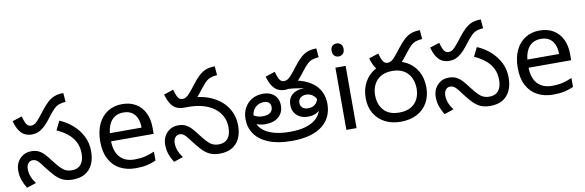

<svg xmlns="http://www.w3.org/2000/svg" viewBox="-51 -1177 4966 1629"><g transform="rotate(-10 2431.5 -362.0)"><path d="M197 -425Q168 -425 141.5 -436Q115 -447 93 -477.5Q71 -508 55 -564L138 -591Q153 -536 167 -518Q181 -500 203 -500Q223 -500 240.5 -512.5Q258 -525 290 -565L321 -605Q355 -649 383.5 -675Q412 -701 444 -713Q476 -725 520 -725L526 -648Q491 -646 467.5 -637Q444 -628 424.5 -608.5Q405 -589 379 -556L356 -526Q328 -490 303 -468Q278 -446 252.5 -435.5Q227 -425 197 -425ZM472 12Q425 12 390 -3.5Q355 -19 324 -51.5Q293 -84 256 -133Q235 -162 220.5 -178.5Q206 -195 193.5 -202Q181 -209 164 -209Q141 -209 126 -190.5Q111 -172 111 -143Q111 -108 123 -77Q135 -46 159 -14L78 13Q56 -22 42.5 -59.5Q29 -97 29 -143Q29 -184 46.5 -216Q64 -248 94.5 -267Q125 -286 165 -286Q204 -286 230.5 -272.5Q257 -259 279.5 -234.5Q302 -210 328 -175Q358 -136 380 -112.5Q402 -89 425 -78Q448 -67 480 -67Q530 -67 557 -99.5Q584 -132 584 -193Q584 -251 561 -294.5Q538 -338 498 -369.5Q458 -401 408 -423L446 -500Q508 -474 558 -430Q608 -386 637.5 -327.5Q667 -269 667 -198Q667 -133 644.5 -85.5Q622 -38 579 -13Q536 12 472 12Z M994 -546Q1063 -546 1112.5 -516Q1162 -486 1188.5 -431.5Q1215 -377 1215 -304V-251H848Q850 -160 894.5 -112.5Q939 -65 1019 -65Q1070 -65 1109.5 -74.5Q1149 -84 1191 -102V-25Q1150 -7 1110 1.5Q1070 10 1015 10Q939 10 880.5 -21Q822 -52 789.5 -113.5Q757 -175 757 -264Q757 -352 786.5 -415Q816 -478 869.5 -512Q923 -546 994 -546ZM993 -474Q930 -474 893.5 -433.5Q857 -393 850 -321H1123Q1123 -367 1109 -401Q1095 -435 1066.5 -454.5Q1038 -474 993 -474Z M1738 12Q1691 12 1656 -3.5Q1621 -19 1590 -51.5Q1559 -84 1522 -133Q1501 -162 1486.5 -178.5Q1472 -195 1459.5 -202Q1447 -209 1430 -209Q1407 -209 1392 -190.5Q1377 -172 1377 -143Q1377 -108 1389 -77Q1401 -46 1425 -14L1344 13Q1322 -22 1308.5 -59.5Q1295 -97 1295 -143Q1295 -184 1312.5 -216Q1330 -248 1360.5 -267Q1391 -286 1431 -286Q1470 -286 1496.5 -272.5Q1523 -259 1545.5 -234.5Q1568 -210 1594 -175Q1624 -136 1646.5 -112Q1669 -88 1691.5 -77.5Q1714 -67 1744 -67Q1796 -67 1823 -100Q1850 -133 1850 -194Q1850 -250 1827 -293Q1804 -336 1763 -365.5Q1722 -395 1667 -410Q1612 -425 1548 -425H1504L1582 -500Q1694 -493 1772 -452.5Q1850 -412 1891.5 -345.5Q1933 -279 1933 -194Q1933 -132 1911 -85.5Q1889 -39 1846 -13.5Q1803 12 1738 12ZM1502 -425Q1473 -425 1446.5 -436Q1420 -447 1398 -477.5Q1376 -508 1360 -564L1443 -591Q1458 -536 1472 -518Q1486 -500 1508 -500Q1528 -500 1545.5 -512.5Q1563 -525 1595 -565L1626 -605Q1660 -649 1688.5 -675Q1717 -701 1749 -713Q1781 -725 1825 -725L1831 -648Q1796 -646 1772.5 -637Q1749 -628 1729.5 -608.5Q1710 -589 1684 -556L1661 -526Q1633 -490 1608 -468Q1583 -446 1557.5 -435.5Q1532 -425 1502 -425Z M2362 12Q2241 12 2161.5 -20.5Q2082 -53 2043 -109.5Q2004 -166 2004 -237Q2004 -293 2027.5 -335.5Q2051 -378 2092 -401.5Q2133 -425 2186 -425Q2228 -425 2258 -409.5Q2288 -394 2304 -366Q2320 -338 2320 -301Q2320 -240 2278.5 -203.5Q2237 -167 2162 -167Q2140 -167 2120 -171.5Q2100 -176 2083 -183Q2066 -190 2051 -199L2058 -270Q2078 -255 2100.5 -246Q2123 -237 2150 -237Q2199 -237 2219.5 -255Q2240 -273 2240 -301Q2240 -327 2224.5 -340.5Q2209 -354 2181 -354Q2151 -354 2127.5 -340Q2104 -326 2090 -302Q2076 -278 2076 -246V-241Q2076 -198 2096.5 -165.5Q2117 -133 2154 -111Q2191 -89 2242.5 -78Q2294 -67 2357 -67Q2440 -67 2494.5 -84Q2549 -101 2580 -128Q2611 -155 2623.5 -186Q2636 -217 2636 -246V-290Q2627 -317 2603 -335.5Q2579 -354 2544 -354Q2519 -354 2498.5 -339.5Q2478 -325 2478 -293Q2478 -271 2494 -254Q2510 -237 2544 -237Q2570 -237 2589 -246.5Q2608 -256 2619.5 -273.5Q2631 -291 2636 -314L2652 -224Q2637 -206 2619.5 -193Q2602 -180 2580.5 -173.5Q2559 -167 2531 -167Q2493 -167 2463 -182Q2433 -197 2416 -224.5Q2399 -252 2399 -290Q2399 -346 2434.5 -377.5Q2470 -409 2529 -409Q2535 -409 2542.5 -408Q2550 -407 2559 -405Q2568 -403 2576 -400L2564 -399Q2544 -409 2513 -415Q2482 -421 2450.5 -424.5Q2419 -428 2397 -428L2417 -496Q2494 -489 2550 -467.5Q2606 -446 2641.5 -413Q2677 -380 2694 -337.5Q2711 -295 2711 -245Q2711 -190 2690.5 -143Q2670 -96 2627.5 -61.5Q2585 -27 2519 -7.5Q2453 12 2362 12ZM2377 -425Q2348 -425 2321.5 -436Q2295 -447 2273 -477.5Q2251 -508 2235 -564L2318 -591Q2333 -536 2347 -518Q2361 -500 2383 -500Q2403 -500 2420.5 -512.5Q2438 -525 2470 -565L2501 -605Q2535 -649 2563.5 -675Q2592 -701 2624 -713Q2656 -725 2700 -725L2706 -648Q2671 -646 2647.5 -637Q2624 -628 2604.5 -608.5Q2585 -589 2559 -556L2536 -526Q2508 -490 2483 -468Q2458 -446 2432.5 -435.5Q2407 -425 2377 -425Z M2919 -536V0H2831V-536ZM2876 -737Q2896 -737 2911.5 -723.5Q2927 -710 2927 -681Q2927 -653 2911.5 -639Q2896 -625 2876 -625Q2854 -625 2839 -639Q2824 -653 2824 -681Q2824 -710 2839 -723.5Q2854 -737 2876 -737Z M3269 -425Q3240 -425 3213.5 -436Q3187 -447 3165 -477.5Q3143 -508 3127 -564L3210 -591Q3225 -536 3239 -518Q3253 -500 3275 -500Q3295 -500 3312.5 -512.5Q3330 -525 3362 -565L3393 -605Q3427 -649 3455.5 -675Q3484 -701 3516 -713Q3548 -725 3592 -725L3598 -648Q3563 -646 3539.5 -637Q3516 -628 3496.5 -608.5Q3477 -589 3451 -556L3428 -526Q3400 -490 3375 -468Q3350 -446 3324.5 -435.5Q3299 -425 3269 -425ZM3039 -236Q3039 -314 3072 -373.5Q3105 -433 3163.5 -466.5Q3222 -500 3300 -500Q3379 -500 3437.5 -467.5Q3496 -435 3529 -376Q3562 -317 3562 -237Q3562 -163 3530 -106.5Q3498 -50 3439 -19Q3380 12 3300 12Q3221 12 3162.5 -19Q3104 -50 3071.5 -105.5Q3039 -161 3039 -236ZM3122 -248Q3122 -167 3167 -117Q3212 -67 3300 -67Q3360 -67 3399.5 -89.5Q3439 -112 3459 -152Q3479 -192 3479 -242Q3479 -293 3459.5 -334.5Q3440 -376 3400.5 -400.5Q3361 -425 3300 -425Q3239 -425 3199.5 -400.5Q3160 -376 3141 -336Q3122 -296 3122 -248Z M3794 -425Q3765 -425 3738.5 -436Q3712 -447 3690 -477.5Q3668 -508 3652 -564L3735 -591Q3750 -536 3764 -518Q3778 -500 3800 -500Q3820 -500 3837.5 -512.5Q3855 -525 3887 -565L3918 -605Q3952 -649 3980.5 -675Q4009 -701 4041 -713Q4073 -725 4117 -725L4123 -648Q4088 -646 4064.5 -637Q4041 -628 4021.5 -608.5Q4002 -589 3976 -556L3953 -526Q3925 -490 3900 -468Q3875 -446 3849.5 -435.5Q3824 -425 3794 -425ZM4069 12Q4022 12 3987 -3.5Q3952 -19 3921 -51.5Q3890 -84 3853 -133Q3832 -162 3817.5 -178.5Q3803 -195 3790.5 -202Q3778 -209 3761 -209Q3738 -209 3723 -190.5Q3708 -172 3708 -143Q3708 -108 3720 -77Q3732 -46 3756 -14L3675 13Q3653 -22 3639.5 -59.5Q3626 -97 3626 -143Q3626 -184 3643.5 -216Q3661 -248 3691.5 -267Q3722 -286 3762 -286Q3801 -286 3827.5 -272.5Q3854 -259 3876.5 -234.5Q3899 -210 3925 -175Q3955 -136 3977 -112.5Q3999 -89 4022 -78Q4045 -67 4077 -67Q4127 -67 4154 -99.5Q4181 -132 4181 -193Q4181 -251 4158 -294.5Q4135 -338 4095 -369.5Q4055 -401 4005 -423L4043 -500Q4105 -474 4155 -430Q4205 -386 4234.5 -327.5Q4264 -269 4264 -198Q4264 -133 4241.5 -85.5Q4219 -38 4176 -13Q4133 12 4069 12Z M4591 -546Q4660 -546 4709.5 -516Q4759 -486 4785.5 -431.5Q4812 -377 4812 -304V-251H4445Q4447 -160 4491.5 -112.5Q4536 -65 4616 -65Q4667 -65 4706.5 -74.5Q4746 -84 4788 -102V-25Q4747 -7 4707 1.5Q4667 10 4612 10Q4536 10 4477.5 -21Q4419 -52 4386.5 -113.5Q4354 -175 4354 -264Q4354 -352 4383.5 -415Q4413 -478 4466.5 -512Q4520 -546 4591 -546ZM4590 -474Q4527 -474 4490.5 -433.5Q4454 -393 4447 -321H4720Q4720 -367 4706 -401Q4692 -435 4663.5 -454.5Q4635 -474 4590 -474Z"/></g></svg>

Font: ltelugu05
Style: Book
Weight: 400
Designer: Jelle Bosma - Monotype Design Team
Foundry: Monotype Imaging Inc.
Version: Version 2.003